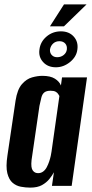

<svg xmlns="http://www.w3.org/2000/svg" viewBox="-20 -848 418 876"><path d="M118 8Q97 8 75.5 4Q54 0 37.5 -14Q21 -28 13.5 -57.5Q6 -87 14 -139L51 -389Q59 -440 80 -464Q101 -488 126.5 -495Q152 -502 173 -502Q210 -502 230.5 -489Q251 -476 258 -458L263 -495H377L307 0H217L226 -62Q218 -47 205 -31Q192 -15 171.5 -3.5Q151 8 118 8ZM154 -58Q167 -58 177 -65.5Q187 -73 193.5 -85.5Q200 -98 204.5 -111.5Q209 -125 211.5 -136.5Q214 -148 215 -156L251 -410Q249 -413 245.5 -419Q242 -425 234 -429.5Q226 -434 211 -434Q192 -434 182.5 -426.5Q173 -419 169 -404Q165 -389 160 -365L124 -118Q122 -99 123.5 -87.5Q125 -76 130 -69.5Q135 -63 141 -60.5Q147 -58 154 -58ZM235 -541Q198 -541 176.5 -565Q155 -589 160 -622Q164 -657 192 -681Q220 -705 258 -705Q295 -705 316.5 -681Q338 -657 333 -622Q329 -589 299.5 -565Q270 -541 235 -541ZM241 -587Q258 -587 270.5 -597Q283 -607 285 -622Q287 -639 277.5 -649.5Q268 -660 251 -660Q234 -660 222.5 -649.5Q211 -639 208 -622Q207 -607 216 -597Q225 -587 241 -587ZM208 -728 272 -828H375L272 -728Z"/></svg>

Font: Alumni Sans
Style: Bold Italic
Weight: 700
Italic angle: -8°
Designer: Robert E. Leuschke
Foundry: Robert E. Leuschke
Version: Version 1.016